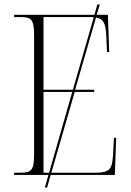

<svg xmlns="http://www.w3.org/2000/svg" viewBox="-20 -780 584 856"><path d="M43 0H196L180 56H190L206 0H492L498 -166H488L484 -90C480 -25 470 -10 404 -10H209L313 -370H400V-380H315L408 -702C444 -695 451 -674 454 -617L457 -548H467L461 -714H411L425 -760H414L401 -714H43V-704H72C122 -704 132 -691 132 -619V-95C132 -23 122 -10 72 -10H43ZM174 -380V-704H374C383 -704 391 -704 398 -703L305 -380ZM174 -10V-370H302L199 -10Z"/></svg>

Font: Noto Serif Display SemiCondensed ExtraLight
Style: Regular
Weight: 200
Width: 4
Designer: Monotype Design Team
Foundry: Monotype Imaging Inc.
Version: Version 2.009